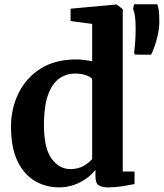

<svg xmlns="http://www.w3.org/2000/svg" viewBox="-20 -840 744 872"><path d="M247.5 11Q188.5 11 139 -17.8Q89.5 -46.5 59.8 -107.5Q30 -168.5 30 -264.5Q30 -346.5 63.8 -416Q97.5 -485.5 163.5 -527.8Q229.5 -570 326 -570Q346 -570 364.5 -567.5Q383 -565 398.5 -561.5V-731.5L300.5 -744.5V-800.5L506.5 -819.5H510L537.5 -798.5V-61H591V-4Q569.5 0.5 536.5 5.8Q503.5 11 472.5 11Q443 11 428.2 1.8Q413.5 -7.5 413.5 -41V-69Q389 -35.5 344 -12.2Q299 11 247.5 11ZM299.5 -72Q335 -72 360.5 -87Q386 -102 398.5 -118V-481.5Q391.5 -491.5 369.2 -498.8Q347 -506 321 -506Q282 -506 250.2 -484.2Q218.5 -462.5 199.5 -413Q180.5 -363.5 179.5 -280.5Q178.5 -169 213.5 -120.5Q248.5 -72 299.5 -72ZM666 -591.5 592.5 -592 589 -601.5Q592 -620.5 594 -649Q596 -677.5 596 -713Q596 -772.5 584.5 -800.5L589 -820.5H694.5Q699.5 -807.5 701.5 -789.8Q703.5 -772 703.5 -740.5Q703.5 -713.5 697.2 -684Q691 -654.5 682.2 -629.8Q673.5 -605 666 -591.5Z"/></svg>

Font: Merriweather
Style: Bold
Weight: 700
Designer: Eben Sorkin
Foundry: Eben Sorkin
Version: Version 2.100; ttfautohint (v1.7.19-72a1) -l 8 -r 50 -G 200 